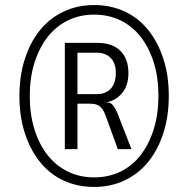

<svg xmlns="http://www.w3.org/2000/svg" viewBox="-20 -733 712 761"><path d="M353 8Q287 8 232 -17.5Q177 -43 138.5 -91Q100 -139 78.5 -205Q57 -271 57 -352Q57 -433 78.5 -499.5Q100 -566 138.5 -613.5Q177 -661 232 -687Q287 -713 353 -713Q419 -713 474 -687.5Q529 -662 567.5 -614Q606 -566 627.5 -500Q649 -434 649 -353Q649 -272 627.5 -205.5Q606 -139 567.5 -91.5Q529 -44 474 -18Q419 8 353 8ZM353 -30Q411 -30 458 -53Q505 -76 538 -119Q571 -162 589.5 -221.5Q608 -281 608 -353Q608 -426 589.5 -485Q571 -544 538 -586.5Q505 -629 458 -652Q411 -675 353 -675Q296 -675 249 -652Q202 -629 168.5 -586Q135 -543 116.5 -484Q98 -425 98 -352Q98 -280 116.5 -220.5Q135 -161 168.5 -118.5Q202 -76 249 -53Q296 -30 353 -30ZM237 -142V-563H368Q425 -563 457 -531.5Q489 -500 489 -443Q489 -391 460 -359.5Q431 -328 384 -325L409 -327Q420 -326 429.5 -313.5Q439 -301 448 -278L501 -142H447L400 -271Q390 -300 376.5 -311Q363 -322 338 -322H281L287 -328V-142ZM287 -360H364Q399 -360 419 -381.5Q439 -403 439 -444Q439 -483 418.5 -503.5Q398 -524 364 -524H287Z"/></svg>

Font: Nunito Sans 10pt Condensed Light
Style: Italic
Weight: 300
Width: 3
Italic angle: -9°
Designer: Vernon Adams
Foundry: Vernon Adams
Version: Version 3.101;gftools[0.9.27]